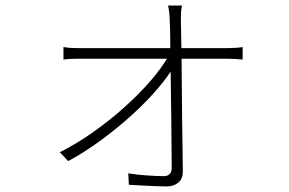

<svg xmlns="http://www.w3.org/2000/svg" viewBox="-20 -623 1040 690"><path d="M634 -603Q631 -590 630.5 -576.5Q630 -563 630 -548Q630 -535 631 -499.5Q632 -464 632.5 -413.5Q633 -363 633.5 -306.5Q634 -250 634.5 -193.5Q635 -137 636 -88.5Q637 -40 637 -6Q637 20 620.5 33.5Q604 47 579 47Q564 47 538 46Q512 45 486.5 43.5Q461 42 443 41L441 0Q472 5 508.5 7.5Q545 10 569 10Q583 10 590 2Q597 -6 597 -18Q597 -49 596.5 -96Q596 -143 595.5 -198Q595 -253 594 -309Q593 -365 592.5 -414.5Q592 -464 591.5 -499.5Q591 -535 590 -548Q590 -560 588.5 -574.5Q587 -589 584 -603ZM208 -454Q225 -451 239 -450.5Q253 -450 269 -450Q276 -450 305.5 -450Q335 -450 379.5 -450Q424 -450 476 -450Q528 -450 581 -450Q634 -450 679.5 -450Q725 -450 756.5 -450Q788 -450 797 -450Q809 -450 826.5 -451Q844 -452 852 -454V-409Q843 -410 826.5 -411Q810 -412 797 -412Q788 -412 756.5 -412Q725 -412 679.5 -412Q634 -412 582 -412Q530 -412 477 -412Q424 -412 379.5 -412Q335 -412 305.5 -412Q276 -412 270 -412Q251 -412 237.5 -411.5Q224 -411 208 -409ZM195 -76Q255 -106 314.5 -148Q374 -190 427.5 -238Q481 -286 521.5 -333Q562 -380 586 -422H607L608 -390Q587 -352 548 -306Q509 -260 457 -212.5Q405 -165 345.5 -121Q286 -77 225 -44Z"/></svg>

Font: Noto Sans SC Thin ExtraLight
Style: Regular
Weight: 250
Version: Version 2.004-H2;hotconv 1.0.118;makeotfexe 2.5.65603